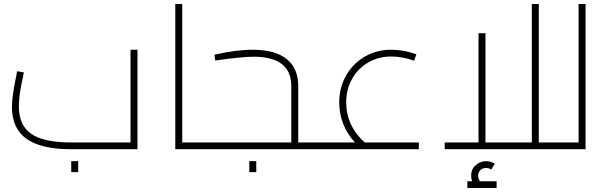

<svg xmlns="http://www.w3.org/2000/svg" viewBox="-20 -750 3043 965"><path d="M671 -500V0H337Q187 0 113.5 -52Q40 -104 40 -213Q40 -267 62 -370L66 -392L100 -386Q98 -377 86.5 -320Q75 -263 75 -213Q75 -120 137.5 -77Q200 -34 337 -34H636V-500ZM338 60H373V115H338Z M1016 -17Q1016 -8 1012 -4Q1008 0 996 0H861V-730H896V-34H996Q1008 -34 1012 -29.5Q1016 -25 1016 -17Z M1599 -17Q1599 -8 1595 -4Q1591 0 1579 0H996Q984 0 980 -4Q976 -8 976 -17Q976 -25 980 -29.5Q984 -34 996 -34H1444V-317Q1444 -465 1254 -465Q1199 -465 1062 -446L1058 -475Q1166 -500 1251 -500Q1362 -500 1420.5 -453.5Q1479 -407 1479 -317V-34H1579Q1591 -34 1595 -29.5Q1599 -25 1599 -17ZM1233 60H1268V115H1233Z M2085 -34V0H1579Q1567 0 1563 -4Q1559 -8 1559 -17Q1559 -25 1563 -29.5Q1567 -34 1579 -34H1764Q1725 -76 1705 -127.5Q1685 -179 1685 -235Q1685 -310 1719.5 -370.5Q1754 -431 1813.5 -465.5Q1873 -500 1946 -500Q2010 -500 2073 -477L2061 -445Q2003 -466 1946 -466Q1882 -466 1830.5 -436Q1779 -406 1749.5 -353.5Q1720 -301 1720 -235Q1720 -177 1743.5 -126Q1767 -75 1813 -34Z M2808 -17Q2808 -8 2804 -4Q2800 0 2788 0H2215V-34H2385V-583H2420V-34H2653V-730H2688V-34H2788Q2800 -34 2804 -29.5Q2808 -25 2808 -17ZM2476 161V195H2329V161H2353Q2348 146 2348 133Q2348 101 2370.5 80.5Q2393 60 2423 60Q2446 60 2467 73L2449 102Q2436 94 2424 94Q2406 94 2394.5 105Q2383 116 2383 134Q2383 147 2392 161Z M2923 -730V0H2788Q2776 0 2772 -4Q2768 -8 2768 -17Q2768 -25 2772 -29.5Q2776 -34 2788 -34H2888V-730Z"/></svg>

Font: Cairo ExtraLight
Style: Regular
Weight: 275
Designer: Mohamed Gaber, Accademia di Belle Arti di Urbino and others
Foundry: Kief Type Foundry, Accademia di Belle Arti di Urbino and others
Version: Version 3.011